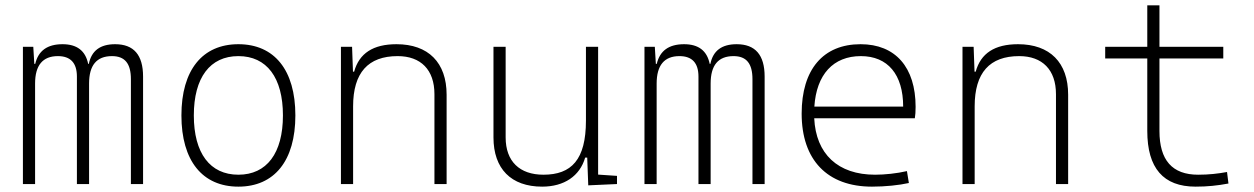

<svg xmlns="http://www.w3.org/2000/svg" viewBox="-20 -694 4728 724"><path d="M473.6 0H519.5V-405.3C519.5 -486.8 484.4 -527.3 414.1 -527.3C357.9 -527.3 325.2 -502.9 314.9 -453.1H312.5C302.2 -502.9 270 -527.3 215.8 -527.3C158.7 -527.3 124.5 -502.9 112.8 -453.1H109.4L105.5 -517.6H66.4V0H112.3V-378.9C112.3 -447.8 141.1 -482.4 198.2 -482.4C246.1 -482.4 270 -456.5 270 -405.3V0H315.9V-378.9C315.9 -447.8 344.2 -482.4 402.3 -482.4C451.2 -482.4 473.6 -454.1 473.6 -395.5Z M878.9 9.8C1014.6 9.8 1093.8 -87.9 1093.8 -258.8C1093.8 -429.7 1014.6 -527.3 878.9 -527.3C743.2 -527.3 664.1 -429.7 664.1 -258.8C664.1 -87.9 743.2 9.8 878.9 9.8ZM878.9 -35.2C772 -35.2 710.9 -116.2 710.9 -258.8C710.9 -401.4 772 -482.4 878.9 -482.4C985.8 -482.4 1046.9 -401.4 1046.9 -258.8C1046.9 -116.2 985.8 -35.2 878.9 -35.2Z M1618.2 0H1664.1V-336.9C1664.1 -458 1595.2 -527.3 1475.1 -527.3C1387.2 -527.3 1334.5 -493.2 1315.4 -423.8H1311L1307.6 -517.6H1265.6V0H1311.5V-293C1311.5 -419.9 1368.2 -482.4 1479.5 -482.4C1566.9 -482.4 1618.2 -430.7 1618.2 -338.9Z M2024.4 9.8C2107.4 9.8 2166.5 -30.3 2186.5 -99.6H2194.3L2198.2 4.9L2306.6 0V-30.8L2235.4 -35.6V-517.6H2189.5V-239.3C2189.5 -91.8 2134.8 -35.2 2029.3 -35.2C1939.5 -35.2 1886.7 -85.4 1886.7 -175.8V-517.6H1840.8V-175.8C1840.8 -57.6 1907.2 9.8 2024.4 9.8Z M2817.4 0H2863.3V-405.3C2863.3 -486.8 2828.1 -527.3 2757.8 -527.3C2701.7 -527.3 2668.9 -502.9 2658.7 -453.1H2656.2C2646 -502.9 2613.8 -527.3 2559.6 -527.3C2502.4 -527.3 2468.3 -502.9 2456.5 -453.1H2453.1L2449.2 -517.6H2410.2V0H2456.1V-378.9C2456.1 -447.8 2484.9 -482.4 2542 -482.4C2589.8 -482.4 2613.8 -456.5 2613.8 -405.3V0H2659.7V-378.9C2659.7 -447.8 2688 -482.4 2746.1 -482.4C2794.9 -482.4 2817.4 -454.1 2817.4 -395.5Z M3268.1 9.8C3318.4 9.8 3370.1 4.4 3407.2 -3.9L3399.9 -48.8C3361.8 -40 3316.4 -35.2 3279.8 -35.2C3139.6 -35.2 3056.6 -113.3 3050.3 -248H3429.7C3431.6 -258.3 3432.6 -274.4 3432.6 -291C3432.6 -440.4 3356.4 -527.3 3225.1 -527.3C3084 -527.3 3002.9 -432.1 3002.9 -265.6C3002.9 -90.8 3099.6 9.8 3268.1 9.8ZM3050.8 -292C3058.6 -413.1 3122.1 -482.4 3226.1 -482.4C3327.6 -482.4 3385.7 -413.1 3385.7 -292Z M3961.9 0H4007.8V-336.9C4007.8 -458 3939 -527.3 3818.8 -527.3C3731 -527.3 3678.2 -493.2 3659.2 -423.8H3654.8L3651.4 -517.6H3609.4V0H3655.3V-293C3655.3 -419.9 3711.9 -482.4 3823.2 -482.4C3910.6 -482.4 3961.9 -430.7 3961.9 -338.9Z M4488.3 9.8C4532.7 9.8 4570.3 5.9 4612.3 -2L4606.9 -45.4C4572.3 -39.1 4538.6 -35.2 4498 -35.2C4400.4 -35.2 4352.1 -89.8 4352.1 -200.2V-473.6H4592.8V-517.6H4352.1V-673.8H4306.2V-517.6H4147.5V-473.6H4306.2V-200.2C4306.2 -60.1 4366.7 9.8 4488.3 9.8Z"/></svg>

Font: Cascadia Code PL ExtraLight
Style: Regular
Weight: 200
Monospace: yes
Designer: Aaron Bell
Foundry: Saja Typeworks
Version: Version 2404.023